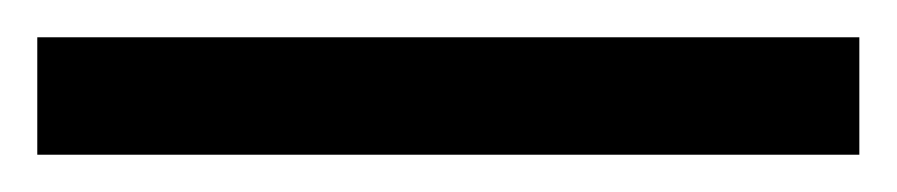

<svg xmlns="http://www.w3.org/2000/svg" viewBox="-22 63 481 103"><path d="M439 146V83H-2V146Z"/></svg>

Font: Noto Sans Lao Looped ExtraCondensed
Style: Regular
Weight: 400
Width: 2
Designer: Mark Frömberg, Ben Mitchell
Foundry: The Fontpad Ltd
Version: Version 1.003